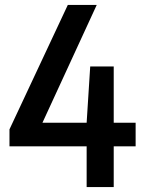

<svg xmlns="http://www.w3.org/2000/svg" viewBox="-20 -760 586 780"><path d="M18.5 -165.5V-234.5L255.5 -740H373L152.5 -261.5H332L346.5 -490H442V-261.5H531V-165.5H442V0H332V-165.5Z"/></svg>

Font: Encode Sans Cnd SmBold
Style: Regular
Weight: 600
Width: 3
Designer: Multiple Designers
Foundry: Impallari Type
Version: Version 3.002; ttfautohint (v1.8.3) -l 8 -r 50 -G 200 -x 14 